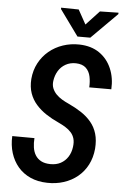

<svg xmlns="http://www.w3.org/2000/svg" viewBox="-60 -945 638 998"><g transform="rotate(5 258.5 -446.5)"><path d="M342.3 -187.5Q345.7 -212.4 340.6 -230.7Q335.4 -249 323.2 -262.7Q311 -276.4 293.7 -287.1Q276.4 -297.9 255.4 -307.6Q220.7 -323.2 190.7 -343Q160.6 -362.8 138.2 -388.2Q115.7 -413.6 104.2 -446.3Q92.8 -479 95.7 -520.5Q99.6 -566.4 119.4 -603.8Q139.2 -641.1 171.1 -667.7Q203.1 -694.3 243.7 -708Q284.2 -721.7 329.1 -720.7Q391.6 -719.2 434.1 -689.7Q476.6 -660.2 497.3 -611.3Q518.1 -562.5 514.6 -503.4H399.4Q401.4 -532.2 395.8 -559.6Q390.1 -586.9 372.1 -604Q354 -621.1 319.8 -622.1Q289.6 -622.6 266.1 -609.4Q242.7 -596.2 228.5 -573Q214.4 -549.8 210.4 -520.5Q207.5 -498.5 214.6 -481.4Q221.7 -464.4 234.6 -451.2Q247.6 -438 264.6 -427.7Q281.7 -417.5 299.3 -409.7Q336.4 -392.6 366.9 -372.6Q397.5 -352.5 419.2 -326.4Q440.9 -300.3 450.9 -266.4Q460.9 -232.4 457.5 -188Q453.1 -141.1 433.8 -104Q414.6 -66.9 383.1 -41Q351.6 -15.1 310.8 -2Q270 11.2 224.1 9.8Q175.3 8.8 136.7 -8.5Q98.1 -25.9 72 -56.6Q45.9 -87.4 33.2 -128.2Q20.5 -168.9 22.9 -216.3L138.7 -215.8Q136.7 -190.4 140.1 -167.2Q143.6 -144 154.3 -126.7Q165 -109.4 184.1 -99.1Q203.1 -88.9 232.4 -88.4Q263.2 -87.9 286.4 -100.3Q309.6 -112.8 324 -135.3Q338.4 -157.7 342.3 -187.5ZM309.6 -901.9 351.1 -827.1 420.4 -901.4 517.1 -903.3V-896L382.3 -761.2H315.4L217.8 -896V-903.3Z"/></g></svg>

Font: Roboto Condensed Medium
Style: Italic
Weight: 500
Italic angle: -12°
Designer: Christian Robertson
Foundry: Google
Version: Version 3.0; 2020